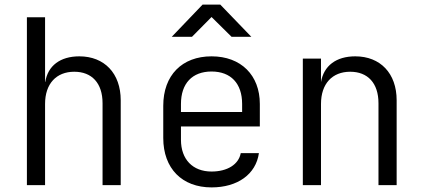

<svg xmlns="http://www.w3.org/2000/svg" viewBox="-20 -805 1840 835"><path d="M97 0H176V-353C176 -441 225 -493 303 -493C379 -493 426 -444 426 -356V0H505V-369C505 -486 434 -560 325 -560C242 -560 188 -519 177 -449H176V-730H97Z M727 -645H815L900 -731L987 -645H1073L938 -785H861ZM900 10C1013 10 1093 -47 1106 -139H1027C1018 -90 969 -59 900 -59C818 -59 767 -112 767 -197V-255H1110V-353C1110 -478 1028 -560 900 -560C772 -560 690 -478 690 -345V-205C690 -72 772 10 900 10ZM767 -318V-353C767 -442 816 -494 900 -494C984 -494 1033 -442 1033 -353V-318Z M1297 0H1376V-353C1376 -441 1425 -493 1503 -493C1579 -493 1626 -444 1626 -356V0H1705V-369C1705 -486 1634 -560 1525 -560C1442 -560 1388 -519 1376 -448V-550H1297Z"/></svg>

Font: JetBrains Mono Light
Style: Regular
Weight: 336
Monospace: yes
Designer: Philipp Nurullin, Konstantin Bulenkov
Foundry: JetBrains
Version: Version 2.305